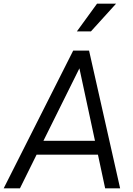

<svg xmlns="http://www.w3.org/2000/svg" viewBox="-47 -1019 719 1039"><path d="M-27 0 349 -745H435L603 0H522L483 -182H151L61 0ZM188 -257H467L375 -685L399 -682ZM369 -849 478 -999H581L445 -849Z"/></svg>

Font: Plus Jakarta Sans
Style: Italic
Weight: 400
Italic angle: -8°
Designer: Gumpita Rahayu
Foundry: Tokotype
Version: Version 2.006